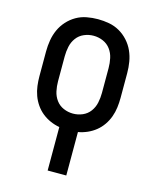

<svg xmlns="http://www.w3.org/2000/svg" viewBox="-112 -605 724 896"><g transform="rotate(15 250.0 -156.5)"><path d="M205 215V5Q182 1 160.5 -8.5Q139 -18 121 -32.5Q103 -47 89.5 -66.5Q76 -86 68 -108Q60 -130 57 -153.5Q54 -177 54 -200V-320Q54 -347 58.5 -374Q63 -401 74 -425.5Q85 -450 103.5 -470.5Q122 -491 145.5 -504.5Q169 -518 196 -523Q223 -528 250 -528Q277 -528 304 -523Q331 -518 354.5 -504.5Q378 -491 396.5 -470.5Q415 -450 426 -425.5Q437 -401 441.5 -374Q446 -347 446 -320V-200Q446 -177 443 -153.5Q440 -130 432 -108Q424 -86 410.5 -66.5Q397 -47 379 -32.5Q361 -18 339.5 -8.5Q318 1 295 5V215ZM250 -72Q274 -72 296 -81.5Q318 -91 332 -110Q346 -129 351 -152.5Q356 -176 356 -200V-320Q356 -344 351 -367.5Q346 -391 332 -410Q318 -429 296 -438.5Q274 -448 250 -448Q226 -448 204 -438.5Q182 -429 168 -410Q154 -391 149 -367.5Q144 -344 144 -320V-200Q144 -176 149 -152.5Q154 -129 168 -110Q182 -91 204 -81.5Q226 -72 250 -72Z"/></g></svg>

Font: Iosevka Custom Medium
Style: Regular
Weight: 500
Monospace: yes
Designer: Belleve Invis
Foundry: Belleve Invis
Version: Version 32.5.0; ttfautohint (v1.8.4)